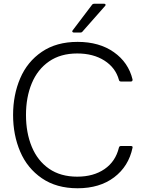

<svg xmlns="http://www.w3.org/2000/svg" viewBox="-20 -997 773 1027"><path d="M50 -382Q50 -489 88 -578Q126 -667 204 -720Q282 -773 395 -773Q511 -773 589 -718Q667 -663 689 -572V-570Q689 -561 680 -561H627Q618 -561 616 -570Q598 -635 538.5 -673Q479 -711 393 -711Q304 -711 242.5 -668.5Q181 -626 150 -551.5Q119 -477 119 -382Q119 -287 150 -212Q181 -137 242.5 -94.5Q304 -52 393 -52Q480 -52 539 -92.5Q598 -133 616 -207Q618 -216 627 -216H680Q691 -216 689 -207Q668 -107 590.5 -48.5Q513 10 395 10Q282 10 204 -43.5Q126 -97 88 -186Q50 -275 50 -382ZM422 -829Q418 -823 410 -823H375Q369 -823 367 -827Q365 -831 369 -835L472 -971Q476 -977 485 -977H537Q543 -977 544.5 -973Q546 -969 542 -965Z"/></svg>

Font: Open Sauce Two Light
Style: Regular
Weight: 300
Designer: Alfredo Marco Pradil
Foundry: Creative Sauce Fz LLC
Version: Version 1.477